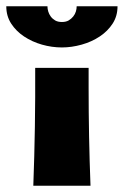

<svg xmlns="http://www.w3.org/2000/svg" viewBox="-81 -591 394 611"><path d="M201 -312Q201 -156 207 0H25Q32 -187 31 -375H201ZM70 -571Q70 -563 72.5 -554.5Q75 -546 80.5 -538.5Q86 -531 94.5 -526Q103 -521 116 -521Q129 -521 137.5 -526Q146 -531 152 -538.5Q158 -546 160.5 -554.5Q163 -563 163 -571H293Q293 -540 277.5 -516Q262 -492 236.5 -475Q211 -458 179 -449Q147 -440 116 -440Q84 -440 52.5 -449Q21 -458 -4.5 -475Q-30 -492 -45.5 -516Q-61 -540 -61 -571Z"/></svg>

Font: CAT Rhythmus
Style: Regular
Weight: 400
Designer: Peter Wiegel nach alter Vorlage
Foundry: Peter Wiegel
Version: 1.000